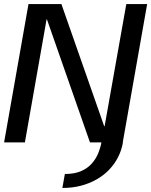

<svg xmlns="http://www.w3.org/2000/svg" viewBox="-30 -695 739 937"><path d="M274.4 222.3Q322.2 222.3 363.9 211.6Q405.6 200.8 440.3 181.2Q475 161.7 501.8 134Q528.7 106.3 545.9 72.6Q563.2 38.9 570 0H464.9Q460 27 448.7 54.3Q437.3 81.7 417 104.2Q396.7 126.8 364.8 140.5Q332.9 154.1 286.5 154.1ZM-10 0H91.5L197.4 -601H198.9L409.1 0H569.1L688.1 -675H586.4L480.5 -79H478.5L269.7 -675H109Z"/></svg>

Font: Anybody Thin
Style: Italic
Weight: 100
Italic angle: -10°
Designer: Tyler Finck
Foundry: Etcetera Type Company
Version: Version 1.114;gftools[0.9.25]